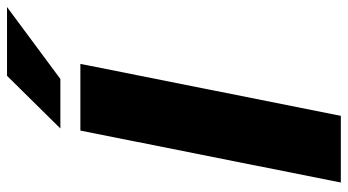

<svg xmlns="http://www.w3.org/2000/svg" viewBox="-242 -749 991 547"><g transform="rotate(-90 253.5 -475.5)"><path d="M155 -742H345L197 0H7ZM311 -951H507L302 -799H161Z"/></g></svg>

Font: Idrija
Style: Italic
Weight: 800
Italic angle: -11.3°
Designer: Julieta Ulanovsky
Foundry: Julieta Ulanovsky
Version: Version 7.200